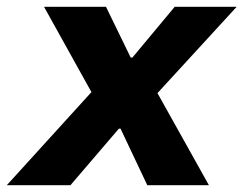

<svg xmlns="http://www.w3.org/2000/svg" viewBox="-60 -547 719 567"><path d="M-40 0 210 -275 70 -527H253L326 -377H331L456 -527H639L405 -272L557 0H375L296 -167H291L148 0Z"/></svg>

Font: Archivo SemiBold ExtraBold
Style: Italic
Weight: 800
Italic angle: -10°
Version: Version 2.001